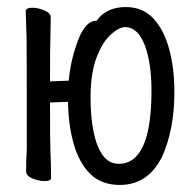

<svg xmlns="http://www.w3.org/2000/svg" viewBox="-20 -506 540 545"><path d="M320 19Q267 19 235 -13.5Q203 -46 188 -102Q174 -153 173 -217L122 -215Q122 -102 123 -81Q125 -36 125 -1Q125 8 106 8Q90 8 72 0.5Q54 -7 54 -20Q54 -45 56 -83Q56 -377 55.5 -398Q55 -419 54 -441.5Q53 -464 53 -474Q53 -484 72 -484Q88 -484 106 -476.5Q124 -469 124 -456L123 -397Q122 -379 122 -275L175 -277Q180 -330 196 -376Q219 -448 254 -447Q282 -486 337 -486Q385 -486 415 -454Q445 -422 460 -367.5Q475 -313 475 -244Q475 -139 440 -61Q400 19 320 19ZM317 -41Q410 -41 410 -249Q410 -325 392 -375Q372 -429 335 -429Q318 -429 294.5 -408Q271 -387 254 -342.5Q237 -298 237 -228Q237 -175 245.5 -132.5Q254 -90 271.5 -65.5Q289 -41 317 -41Z"/></svg>

Font: LXGW WenKai Mono TC
Style: Regular
Weight: 400
Designer: LXGW / Fontworks Inc.
Foundry: LXGW / Fontworks Inc.
Version: Version 1.330